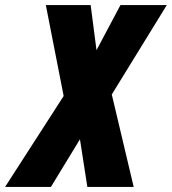

<svg xmlns="http://www.w3.org/2000/svg" viewBox="-79 -734 675 754"><path d="M-59 0H121L235 -187L264 0H446L360 -363L576 -714H394L300 -537L277 -714H101L171 -357Z"/></svg>

Font: Noto Sans UI Condensed Black
Style: Italic
Weight: 900
Width: 3
Italic angle: -192°
Designer: Monotype Design Team
Foundry: Monotype Imaging Inc.
Version: Version 1.901